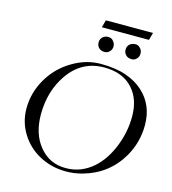

<svg xmlns="http://www.w3.org/2000/svg" viewBox="-138 -1093 1082 1205"><g transform="rotate(15 403.5 -490.5)"><path d="M508.3 -14.6Q455.6 0 403.3 0Q351.1 0 307.6 -11.5Q264.2 -22.9 226.6 -43.5Q189 -64 158.4 -93Q127.9 -122.1 106.4 -157.2Q61 -231 61 -317.9Q61 -421.4 114.3 -512.7Q166 -601.1 253.9 -654.3Q343.8 -709 440.2 -709Q536.6 -709 604.2 -685.5Q671.9 -662.1 716.8 -621.1Q806.6 -540 806.6 -408.2Q806.6 -297.9 752 -202.1Q669.4 -59.6 508.3 -14.6ZM394.5 -20Q447.8 -20 491.5 -37.8Q535.2 -55.7 570.6 -86.7Q606 -117.7 632.8 -158.9Q659.7 -200.2 677.7 -247.1Q714.8 -340.8 714.8 -440.4Q714.8 -551.8 654.3 -619.1Q588.9 -692.9 467.3 -692.9Q322.3 -692.9 236.3 -569.8Q158.2 -458 158.2 -305.2Q158.2 -181.2 221.7 -102.5Q287.6 -20 394.5 -20ZM580.6 -800.8Q566.4 -814.9 566.4 -835Q566.4 -867.7 596.2 -880.4Q605 -884.3 620.6 -884.3Q636.2 -884.3 649.9 -869.9Q663.6 -855.5 663.6 -835Q663.6 -814.5 649.9 -800.8Q636.2 -787.1 620.6 -787.1Q605 -787.1 595.9 -790.8Q586.9 -794.4 580.6 -800.8ZM404.8 -800.8Q391.1 -814.9 391.1 -835Q391.1 -867.2 420.4 -880.4Q429.2 -884.3 439.5 -884.3Q460 -884.3 470.2 -874Q488.3 -856 488.3 -835.2Q488.3 -814.5 474.4 -800.8Q460.4 -787.1 444.8 -787.1Q429.2 -787.1 420.4 -790.8Q411.6 -794.4 404.8 -800.8ZM399.4 -981H705.6L692.4 -932.6H386.2Z"/></g></svg>

Font: Cardo-Italic
Style: Italic
Weight: 400
Italic angle: -12°
Designer: David J. Perry
Foundry: David J. Perry
Version: Version 0.991